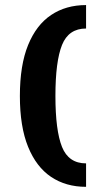

<svg xmlns="http://www.w3.org/2000/svg" viewBox="-20 -603 399 758"><path d="M319.8 134.6Q240.2 134.6 181.7 95.4Q123.2 56.1 90.9 -23.4Q58.5 -102.9 58.5 -224.2Q58.5 -345.7 90.9 -425.1Q123.2 -504.5 181.7 -543.7Q240.2 -583 319.8 -583V-490.4Q250.9 -490.4 224.8 -425.4Q198.8 -360.3 198.8 -224.2Q198.8 -88 224.8 -23Q250.9 42 319.8 42Z"/></svg>

Font: Rokkitt SemiBold
Style: Regular
Weight: 600
Designer: Vernon Adams
Foundry: Vernon Adams
Version: Version 3.103